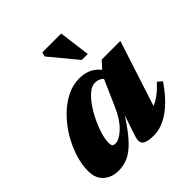

<svg xmlns="http://www.w3.org/2000/svg" viewBox="-185 -805 955 955"><g transform="rotate(-45 293.0 -327.5)"><path d="M288.5 -46.5 326 -159Q279.5 -86 243 -48.5Q206.5 -11 174.8 2Q143 15 110 15Q63 15 31.8 -12.5Q0.5 -40 0.5 -91.5Q0.5 -136 16 -185.5Q31.5 -235 59.2 -281.8Q87 -328.5 124.2 -366.2Q161.5 -404 205 -426.5Q248.5 -449 295.5 -449Q328.5 -449 355.8 -437.8Q383 -426.5 406.5 -398.5L441 -436H572L460 -90.5Q482.5 -99.5 506 -117Q529.5 -134.5 557 -164L580 -144Q525.5 -64 469 -24.5Q412.5 15 357.5 15Q310.5 15 294 1Q277.5 -13 288.5 -46.5ZM172 -119.5Q172 -103.5 176.5 -97.8Q181 -92 195 -92Q221.5 -92 257.2 -125.8Q293 -159.5 320 -221L381 -360Q373.5 -368 362.2 -373.2Q351 -378.5 335 -378.5Q313.5 -378.5 290.8 -359.8Q268 -341 246.8 -310.8Q225.5 -280.5 208.8 -245.2Q192 -210 182 -176.8Q172 -143.5 172 -119.5ZM411.5 -504.5H369.5L251 -647.5L257.5 -670H390Z"/></g></svg>

Font: Newsreader 16pt ExtraBold
Style: Italic
Weight: 800
Italic angle: -17°
Designer: Hugues Gentile
Foundry: Production Type
Version: Version 1.003; ttfautohint (v1.8.3)